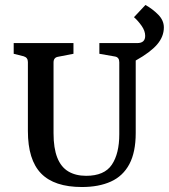

<svg xmlns="http://www.w3.org/2000/svg" viewBox="-20 -743 678 771"><path d="M35 -527V-570H275V-527L213 -515Q195 -512 195 -492V-208Q195 -148 210 -110Q225 -72 254.5 -54.5Q284 -37 326 -37Q399 -37 429 -81.5Q459 -126 459 -204V-493Q459 -513 442 -516L379 -527V-570H531Q563 -570 563 -599Q563 -619 548.5 -639.5Q534 -660 518 -674L564 -723Q593 -707 615.5 -684Q638 -661 638 -633Q638 -596 611 -564.5Q584 -533 525 -500V-209Q525 -132 499.5 -84Q474 -36 425.5 -14Q377 8 309 8Q198 8 145 -46.5Q92 -101 92 -217V-494Q92 -512 75 -517Z"/></svg>

Font: Yrsa Medium
Style: Regular
Weight: 500
Designer: Anna Giedrys (Yrsa+Rasa design), David Brezina (Yrsa art-direction, Rasa art-direction, design)
Foundry: Rosetta Type Foundry
Version: Version 2.004